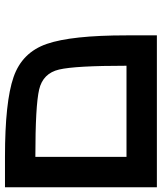

<svg xmlns="http://www.w3.org/2000/svg" viewBox="42 -708 665 790"><g transform="rotate(-90 375.0 -312.5)"><path d="M0 -625H125Q351.6 -625 453.1 -589.8Q554.7 -554.7 589.8 -453.1Q625 -351.6 625 -125V0H0ZM500 -125Q500 -335.9 484.4 -402.3Q468.8 -468.8 402.3 -484.4Q335.9 -500 125 -500V-125Z"/></g></svg>

Font: CraftyPE
Style: Regular
Weight: 400
Designer: Erek Butcher
Foundry: Haunted Coop
Version: Version 0.018;April 4, 2024;FontCreator 15.0.0.2962 64-bit